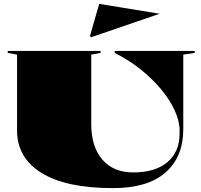

<svg xmlns="http://www.w3.org/2000/svg" viewBox="-20 -971 1035 991"><path d="M563 0Q322 0 195 -78Q68 -156 68 -298V-689L20 -698V-708H499V-698L451 -689V-332Q451 -213 508.5 -147Q566 -81 667 -81Q781 -81 844 -134Q907 -187 907 -282V-297Q907 -346 881.5 -401.5Q856 -457 810 -512Q764 -567 703 -615Q642 -663 572 -698V-708H985V-698L926 -689V-304Q926 -161 834 -80.5Q742 0 563 0ZM451 -779 444 -784 492 -951 804 -900Z"/></svg>

Font: Kalnia SemiExpanded
Style: Bold
Weight: 700
Width: 6
Designer: Frida Medrano
Foundry: Frida Medrano
Version: Version 1.105